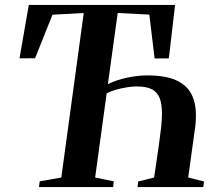

<svg xmlns="http://www.w3.org/2000/svg" viewBox="-20 -763 899 783"><path d="M139 0 142 -23.5 230 -39 321.5 -710 194 -703 123 -525.5 59.5 -525 97.5 -743H694L668.5 -525L610.5 -524.5L589 -703.5L460 -710L420 -420Q456 -437.5 499.5 -446.5Q543 -455.5 580.5 -455.5Q653 -455.5 696.5 -436.5Q740 -417.5 759.5 -381.2Q779 -345 779 -292Q779 -278.5 778 -263.8Q777 -249 774.5 -234L747.5 -39L812 -23L809 0H541L543.5 -23L608.5 -39L628 -171.5Q633.5 -211.5 637 -243.2Q640.5 -275 640.5 -300Q640.5 -339 631 -363.2Q621.5 -387.5 599.2 -399Q577 -410.5 537.5 -410.5Q520.5 -410.5 498 -407Q475.5 -403.5 453.2 -397.2Q431 -391 415 -382.5L368 -39L444 -23.5L441.5 0Z"/></svg>

Font: Merriweather 120pt SemiBold
Style: Italic
Weight: 600
Italic angle: -7.8°
Version: Version 2.101